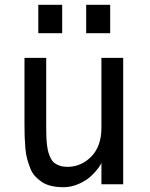

<svg xmlns="http://www.w3.org/2000/svg" viewBox="-20 -761 619 793"><path d="M138.2 -624V-741.2H236.8V-624ZM335.9 -624V-741.2H435.1V-624ZM398.9 -233.9V-522H488.8V0H398.9V-90.8Q398.9 -84.5 387.2 -68.4Q375.5 -52.2 356.2 -33.9Q336.9 -15.6 305.9 -1.7Q274.9 12.2 242.2 12.2Q214.4 12.2 191.7 6.8Q168.9 1.5 152.8 -9.5Q136.7 -20.5 124.5 -33.7Q112.3 -46.9 104.7 -66.9Q97.2 -86.9 92 -105.2Q86.9 -123.5 84.7 -149.9Q82.5 -176.3 81.8 -197.3Q81.1 -218.3 81.1 -248V-522H170.9V-238.8Q170.9 -214.8 171.4 -198.5Q171.9 -182.1 174.1 -163.1Q176.3 -144 179.9 -131.6Q183.6 -119.1 189.9 -106.7Q196.3 -94.2 205.8 -87.2Q215.3 -80.1 228.8 -75.9Q242.2 -71.8 259.8 -71.8Q316.9 -72.8 357.9 -115.2Q398.9 -157.7 398.9 -233.9Z"/></svg>

Font: Standard
Style: Regular
Weight: 400
Designer: Bryce Wilner
Version: Version 2.000;PS 2.0;hotconv 16.6.51;makeotf.lib2.5.65220 DE